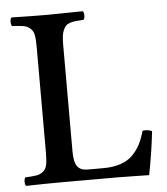

<svg xmlns="http://www.w3.org/2000/svg" viewBox="-49 -691 642 737"><g transform="rotate(-5 272.0 -322.5)"><path d="M22 2Q17.6 -2.4 17.6 -14.4Q17.6 -26.4 22 -30.8Q51.8 -32.2 65.7 -34.7Q79.6 -37.1 91.1 -46.4Q102.5 -55.7 105.7 -72.8Q108.9 -89.8 108.9 -121.1V-524.9Q108.9 -555.2 105.7 -571.8Q102.5 -588.4 91.3 -597.9Q80.1 -607.4 65.7 -609.9Q51.3 -612.3 22 -613.8Q17.6 -618.2 17.6 -630.4Q17.6 -642.6 22 -647Q107.9 -645 160.2 -645V0Q104 0 22 2ZM160.2 0V-645Q182.6 -645 296.9 -647Q301.8 -642.6 301.8 -630.4Q301.8 -618.2 296.9 -613.8Q278.3 -612.8 267.8 -611.8Q257.3 -610.8 246.1 -607.4Q234.9 -604 229.5 -598.4Q224.1 -592.8 219.2 -582.8Q214.4 -572.8 212.6 -558.3Q210.9 -543.9 210.9 -522.9V-112.8Q210.9 -73.2 223.1 -56.6Q235.4 -40 261.2 -40H323.2Q361.8 -40 390.4 -49.8Q418.9 -59.6 437.3 -78.4Q455.6 -97.2 466.6 -118.9Q477.5 -140.6 485.8 -169.9Q505.9 -173.3 522 -165Q512.7 -82 496.1 2Q494.1 2 443.4 1Q392.6 0 377 0Z"/></g></svg>

Font: Common Serif Medium
Style: Regular
Weight: 500
Designer: Philipp H. Poll, Khaled Hosny
Foundry: Stefan Peev, Context Ltd.
Version: Version 1.026